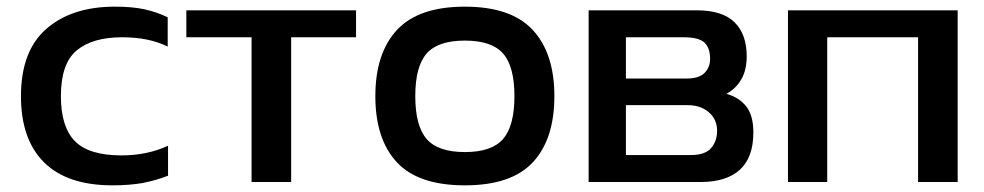

<svg xmlns="http://www.w3.org/2000/svg" viewBox="-20 -550 2957 577"><path d="M345 -83Q422 -83 485 -112V-22Q449 -8 409 0Q368 7 318 7Q182 7 112.5 -62Q43 -131 43 -261Q43 -397 119.5 -463.5Q196 -530 325 -530Q378 -530 414.5 -522Q451 -514 484 -498V-410Q428 -438 347 -438Q258 -438 210.5 -398.5Q163 -359 163 -261Q163 -169 205 -126Q247 -83 345 -83Z M540 -519H1050V-438H855V-3H736V-438H540Z M1377 7Q1237 7 1172.5 -62.5Q1108 -132 1108 -261Q1108 -390 1173 -460Q1238 -530 1377 -530Q1516 -530 1581 -460Q1646 -390 1646 -261Q1646 -132 1581.5 -62.5Q1517 7 1377 7ZM1377 -428Q1296 -428 1262 -389Q1228 -350 1228 -261Q1228 -172 1262 -132.5Q1296 -93 1377 -93Q1458 -93 1492 -132.5Q1526 -172 1526 -261Q1526 -350 1492 -389Q1458 -428 1377 -428Z M2244 -152Q2244 -77 2203.5 -40Q2163 -3 2085 -3H1749V-519H2074Q2151 -519 2187.5 -483Q2224 -447 2224 -381Q2224 -339 2207.5 -311Q2191 -283 2163 -268Q2200 -258 2222 -231Q2244 -204 2244 -152ZM2034 -438H1861V-314H2043Q2081 -314 2097.5 -331Q2114 -348 2114 -373Q2114 -406 2097 -422Q2080 -438 2034 -438ZM2135 -157Q2135 -186 2117 -206Q2091 -234 2047 -234H1861V-84H2056Q2099 -84 2117 -105Q2135 -126 2135 -157Z M2348 -519H2858V-3H2739V-438H2466V-3H2348Z"/></svg>

Font: Kanit Cyrillic
Style: Regular
Weight: 400
Designer: Katatrad Team, Sasha Pavljenko
Foundry: CadsonDemak, Pavljenko + Design
Version: Version 1.002;Fontself Maker 3.5.7